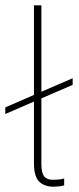

<svg xmlns="http://www.w3.org/2000/svg" viewBox="-48 -694 297 724"><path d="M153 10Q120 10 100 -9Q80 -28 80 -80V-311L-28 -264V-289L80 -336V-674H108V-348L226 -399V-374L108 -323V-76Q108 -42 118.5 -29Q129 -16 151 -16Q162 -16 173 -17Q184 -18 194 -21V5Q184 8 172 9Q160 10 153 10Z"/></svg>

Font: Kanit Thin
Style: Regular
Weight: 250
Designer: Katatrad Team
Foundry: CadsonDemak
Version: Version 2.000; ttfautohint (v1.8.3)